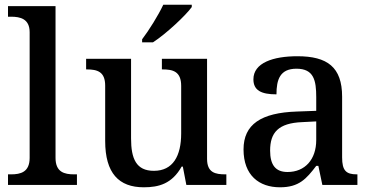

<svg xmlns="http://www.w3.org/2000/svg" viewBox="-20 -786 1579 816"><path d="M14 0H307V-45H295C254 -45 216 -54 216 -115V-760H14V-715H27C66 -715 106 -706 106 -649V-115C106 -54 67 -45 27 -45H14Z M584 -606H630C686 -642 770 -721 795 -756V-766H674C653 -721 613 -657 584 -619ZM591 10C655 10 711 -5 752 -78H757L772 0H942V-45H938C895 -45 860 -52 860 -111V-536H668V-491H671C714 -491 750 -483 750 -421V-219C750 -123 715 -60 634 -60C559 -60 537 -111 537 -198V-536H346V-491H349C394 -491 427 -481 427 -422V-187C427 -50 485 10 591 10Z M1170 10C1251 10 1282 -26 1324 -81H1333L1350 0H1499V-45H1496C1451 -45 1434 -61 1434 -117V-375C1434 -501 1371 -547 1244 -547C1141 -547 1057 -519 1057 -449C1057 -402 1090 -385 1155 -385C1155 -448 1170 -494 1240 -494C1314 -494 1324 -444 1324 -373V-315L1242 -312C1089 -307 1015 -257 1015 -151C1015 -41 1081 10 1170 10ZM1202 -55C1151 -55 1128 -85 1128 -146C1128 -222 1162 -263 1265 -267L1324 -270V-191C1324 -108 1276 -55 1202 -55Z"/></svg>

Font: Noto Serif Thai Medium
Style: Regular
Weight: 500
Designer: Monotype Design Team
Foundry: Monotype Imaging Inc.
Version: Version 1.901;PS 001.901;hotconv 1.0.88;makeotf.lib2.5.64775